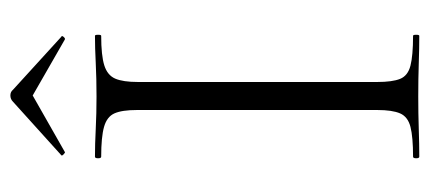

<svg xmlns="http://www.w3.org/2000/svg" viewBox="-249 -579 828 370"><g transform="rotate(-90 165.0 -394.0)"><path d="M192 -81Q192 -52 198 -37Q204 -22 223.5 -17Q243 -12 281 -12Q283 -12 283 -6Q283 0 281 0Q257 0 228 -1Q199 -2 164 -2Q131 -2 101.5 -1Q72 0 48 0Q45 0 45 -6Q45 -12 48 -12Q86 -12 105.5 -17Q125 -22 131.5 -37Q138 -52 138 -81V-544Q138 -573 131.5 -587.5Q125 -602 105.5 -607.5Q86 -613 48 -613Q45 -613 45 -619Q45 -625 48 -625Q72 -625 101.5 -623.5Q131 -622 164 -622Q199 -622 228.5 -623.5Q258 -625 281 -625Q283 -625 283 -619Q283 -613 281 -613Q243 -613 224 -607Q205 -601 198.5 -586Q192 -571 192 -542ZM51 -690 154 -783Q159 -788 166 -788Q173 -788 177 -783L279 -690Q282 -689 279 -685.5Q276 -682 274 -683L166 -745L57 -683Q56 -682 52.5 -685.5Q49 -689 51 -690Z"/></g></svg>

Font: Cormorant Garamond Light
Style: Regular
Weight: 300
Designer: Christian Thalmann (Catharsis Fonts)
Foundry: Catharsis Fonts
Version: Version 4.001